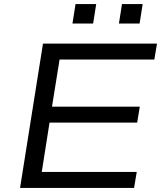

<svg xmlns="http://www.w3.org/2000/svg" viewBox="-20 -918 787 938"><path d="M78 0 190 -705H747L734 -627H271L234 -397H663L650 -319H222L184 -78H648L635 0ZM561 -803 576 -898H677L662 -803ZM334 -803 349 -898H450L435 -803Z"/></svg>

Font: Nunito Sans 10pt Expanded
Style: Italic
Weight: 400
Width: 7
Italic angle: -9°
Designer: Vernon Adams
Foundry: Vernon Adams
Version: Version 3.101;gftools[0.9.27]